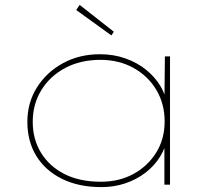

<svg xmlns="http://www.w3.org/2000/svg" viewBox="-20 -756 867 786"><path d="M395 10Q302 10 233.5 -24Q165 -58 128.5 -118Q92 -178 92 -257Q92 -336 131.5 -398.5Q171 -461 238 -497.5Q305 -534 389 -534Q446 -534 494.5 -516.5Q543 -499 578.5 -470Q614 -441 636 -405Q658 -369 662 -331L653 -332L655 -525H676V0H653V-185L666 -197Q659 -153 635.5 -115Q612 -77 575.5 -49Q539 -21 493 -5.5Q447 10 395 10ZM393 -12Q468 -12 526.5 -44Q585 -76 619.5 -131.5Q654 -187 654 -259Q654 -331 620 -388Q586 -445 526.5 -478Q467 -511 391 -511Q310 -511 247.5 -478Q185 -445 149.5 -387.5Q114 -330 114 -257Q114 -186 148 -130.5Q182 -75 244 -43.5Q306 -12 393 -12ZM436 -611 292 -715 306 -736 446 -626Z"/></svg>

Font: Lexend Mega Thin
Style: Regular
Weight: 250
Version: Version 1.007